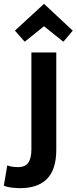

<svg xmlns="http://www.w3.org/2000/svg" viewBox="-90 -798 400 1003"><path d="M14 185Q1 185 -24.5 182.5Q-50 180 -70 172L-52 66Q-28 75 3 75Q43 75 58.5 51Q74 27 74 -18V-524H204V-16Q204 87 156 136Q108 185 14 185ZM39 -580 -12 -638 140 -778 290 -638 241 -580 140 -661Z"/></svg>

Font: Ubuntu Sans
Style: Bold
Weight: 700
Designer: Dalton Maag Ltd
Foundry: Dalton Maag Ltd
Version: Version 1.006; ttfautohint (v1.8.4.7-5d5b)